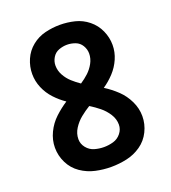

<svg xmlns="http://www.w3.org/2000/svg" viewBox="-137 -844 849 954"><g transform="rotate(-20 288.0 -367.5)"><path d="M288 8Q330 8 371 -1Q412 -10 446.5 -34Q481 -58 500 -96.5Q519 -135 519 -177Q519 -218 500.5 -256.5Q482 -295 452 -323.5Q422 -352 387 -374Q418 -395 444 -423Q470 -451 485.5 -486.5Q501 -522 501 -560Q501 -599 484.5 -636Q468 -673 436.5 -698.5Q405 -724 366.5 -733.5Q328 -743 288 -743Q249 -743 210 -733.5Q171 -724 139.5 -698.5Q108 -673 92 -636Q76 -599 76 -560Q76 -522 91 -486.5Q106 -451 132 -423Q158 -395 189 -374Q155 -352 124.5 -323.5Q94 -295 75.5 -256.5Q57 -218 57 -177Q57 -135 76 -96.5Q95 -58 130 -34Q165 -10 206 -1Q247 8 288 8ZM288 -97Q263 -97 238.5 -104Q214 -111 197.5 -131.5Q181 -152 181 -177Q181 -207 198 -233.5Q215 -260 238.5 -279Q262 -298 288 -314Q314 -298 337.5 -279Q361 -260 378 -233.5Q395 -207 395 -177Q395 -152 378.5 -131.5Q362 -111 337.5 -104Q313 -97 288 -97ZM288 -433Q266 -448 246 -466Q226 -484 212.5 -508.5Q199 -533 199 -560Q199 -582 211 -602Q223 -622 244.5 -630Q266 -638 288 -638Q310 -638 331.5 -630Q353 -622 365 -602Q377 -582 377 -560Q377 -533 363.5 -508.5Q350 -484 330.5 -466Q311 -448 288 -433Z"/></g></svg>

Font: Iosevka Sparkle
Style: Bold
Weight: 700
Designer: Belleve Invis
Foundry: Belleve Invis
Version: Version 4.5.0; ttfautohint (v1.8.3)